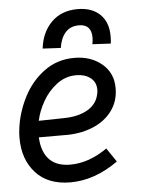

<svg xmlns="http://www.w3.org/2000/svg" viewBox="-53 -762 613 815"><g transform="rotate(-5 254.0 -355.0)"><path d="M15 -196Q15 -217 18 -239Q27 -306 59.5 -369.5Q92 -433 147.5 -474Q203 -515 276 -515Q346 -515 393 -476Q440 -437 440 -372Q440 -316 409 -274.5Q378 -233 323.5 -211.5Q269 -190 200 -192H97Q100 -130 131 -97.5Q162 -65 220 -65Q300 -65 378 -120L418 -61Q318 10 215 10Q119 10 67 -47.5Q15 -105 15 -196ZM361 -360Q362 -364 362 -372Q362 -405 338 -423Q314 -441 278 -441Q232 -441 195 -413Q158 -385 134.5 -343.5Q111 -302 103 -262L206 -264Q271 -264 312.5 -288.5Q354 -313 361 -360ZM438 -594Q438 -573 436 -562L358 -566Q361 -581 361 -594Q361 -651 308 -651Q271 -651 250 -627Q229 -603 223 -562L146 -566Q154 -635 196.5 -677.5Q239 -720 308 -720Q369 -720 403.5 -686.5Q438 -653 438 -594Z"/></g></svg>

Font: Bellota
Style: Bold Italic
Weight: 700
Italic angle: -7.5°
Designer: Kemie Guaida
Foundry: Kemie Guaida
Version: Version 4.001